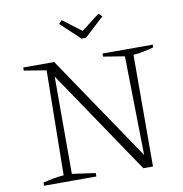

<svg xmlns="http://www.w3.org/2000/svg" viewBox="-92 -952 991 1038"><g transform="rotate(-10 403.5 -432.5)"><path d="M501 -649H777V-634Q747 -626 719.5 -620.5Q692 -615 665 -613L664 0H611L213 -589L225 -593V-37L353 -19V0H66V-17Q96 -25 124 -30Q152 -35 180 -37L188 -612L66 -632V-649H236L639 -53L628 -50L618 -613L501 -632ZM404 -748 298 -847 315 -865 417 -788 517 -865 535 -847 428 -748Z"/></g></svg>

Font: Piazzolla Thin Thin
Style: Regular
Weight: 250
Version: Version 2.005